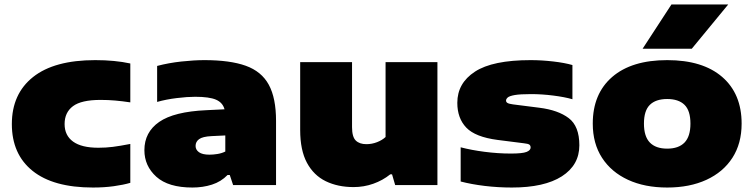

<svg xmlns="http://www.w3.org/2000/svg" viewBox="-20 -828 3371 859"><path d="M396 11Q218.5 11 125.8 -63.5Q33 -138 33 -273Q33 -408 128 -483.5Q223 -559 406 -559Q494 -559 563 -544V-370Q526.5 -375.5 495.5 -378.2Q464.5 -381 430 -381Q344 -381 306.5 -353Q269 -325 269 -273Q269 -222 307 -194.5Q345 -167 420 -167Q454 -167 485.2 -171Q516.5 -175 563 -184V-10Q532.5 -1 489.5 5Q446.5 11 396 11Z M841 11Q733 11 679.5 -37.2Q626 -85.5 626 -156Q626 -236.5 692.2 -282.5Q758.5 -328.5 903 -335L984.5 -339Q976.5 -369 946.5 -382Q916.5 -395 853 -395Q818 -395 770.8 -389.2Q723.5 -383.5 683 -372V-533Q734 -546.5 791.2 -552.8Q848.5 -559 895 -559Q1009 -559 1079.5 -533.8Q1150 -508.5 1182.5 -449Q1215 -389.5 1215 -287V0H1023L1008 -45H998Q969 -15 928.2 -2Q887.5 11 841 11ZM855 -175Q855 -158 870.2 -147Q885.5 -136 917 -136Q933.5 -136 952.5 -139Q971.5 -142 988 -150V-222L926 -219Q886.5 -217 870.8 -205.5Q855 -194 855 -175Z M1562 9Q1491.5 9 1437.5 -17.2Q1383.5 -43.5 1353.2 -99.8Q1323 -156 1323 -246V-550H1555V-259Q1555 -215.5 1571.8 -199.2Q1588.5 -183 1619 -183Q1644 -183 1667 -192Q1690 -201 1705 -215V-550H1937V0H1748L1734 -48H1726Q1692.5 -21 1650.2 -6Q1608 9 1562 9Z M2270 11Q2208.5 11 2148.5 3.8Q2088.5 -3.5 2041 -16V-169Q2088.5 -156.5 2148 -148.8Q2207.5 -141 2266 -141Q2317 -141 2335.5 -148.2Q2354 -155.5 2354 -168Q2354 -176.5 2348.5 -180.8Q2343 -185 2324 -187L2206 -202Q2106.5 -215 2066.2 -257Q2026 -299 2026 -368Q2026 -456 2105 -507.5Q2184 -559 2354 -559Q2403.5 -559 2455 -553Q2506.5 -547 2541 -537V-384Q2506.5 -394 2455.2 -400.5Q2404 -407 2356 -407Q2307 -407 2283 -402.8Q2259 -398.5 2251.5 -391.8Q2244 -385 2244 -378Q2244 -371.5 2250.2 -367.5Q2256.5 -363.5 2275 -361L2393 -346Q2477 -335.5 2524.5 -299.5Q2572 -263.5 2572 -178Q2572 -89.5 2493.8 -39.2Q2415.5 11 2270 11Z M2965 11Q2864.5 11 2789.8 -23.5Q2715 -58 2673.5 -122Q2632 -186 2632 -275Q2632 -408.5 2719 -483.8Q2806 -559 2965 -559Q3124 -559 3211 -483.8Q3298 -408.5 3298 -275Q3298 -186 3256.8 -122Q3215.5 -58 3140.5 -23.5Q3065.5 11 2965 11ZM2965 -163Q3016 -163 3042.5 -190.2Q3069 -217.5 3069 -275Q3069 -333 3042.5 -359Q3016 -385 2965 -385Q2914 -385 2887.5 -359Q2861 -333 2861 -275Q2861 -217.5 2887.5 -190.2Q2914 -163 2965 -163ZM2855 -610 2984 -808H3238L3075 -610Z"/></svg>

Font: Encode Sans Expanded Expanded Black
Style: Regular
Weight: 900
Width: 7
Designer: Multiple Designers
Foundry: Impallari Type
Version: Version 3.000; ttfautohint (v1.8.3) -l 8 -r 50 -G 200 -x 14 